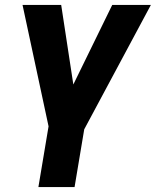

<svg xmlns="http://www.w3.org/2000/svg" viewBox="-20 -540 640 775"><path d="M135 215 176 -30 71 -520H227L276 -199L433 -520H589L320 -18L281 215Z"/></svg>

Font: Iosevka Heavy Extended
Style: Italic
Weight: 900
Width: 7
Italic angle: -9°
Monospace: yes
Designer: Belleve Invis
Foundry: Belleve Invis
Version: Version 32.5.0; ttfautohint (v1.8.4)